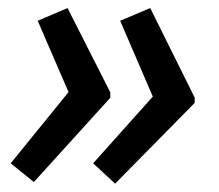

<svg xmlns="http://www.w3.org/2000/svg" viewBox="-20 -499 530 465"><path d="M258.8 -54.2 205.6 -103.5 350.1 -265.1 271 -448.7 343.8 -479.5 451.7 -262.2 451.2 -249.5ZM62 -58.1 5.9 -103.5 146 -275.9 71.3 -448.7 143.6 -479.5 247.1 -275.4V-262.2Z"/></svg>

Font: Open Sans Medium
Style: Italic
Weight: 500
Italic angle: -12°
Designer: Monotype Design Team
Foundry: Monotype Imaging Inc.
Version: Version 3.000